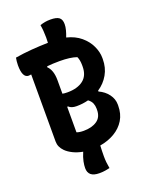

<svg xmlns="http://www.w3.org/2000/svg" viewBox="-182 -949 964 1215"><g transform="rotate(-20 300.0 -342.0)"><path d="M197 107Q197 88 202 63Q207 38 221 5Q184 -2 155.5 -16Q127 -30 109 -48Q79 -78 79 -115V-567Q67 -565 62 -565Q20 -565 20 -650Q20 -665 21.5 -677Q23 -689 25 -700Q79 -709 136 -713.5Q193 -718 247 -719Q248 -738 248 -755Q248 -801 241 -840Q258 -846 274.5 -849Q291 -852 312 -852Q352 -852 369.5 -839Q387 -826 387 -794Q387 -776 381.5 -755Q376 -734 367 -711Q424 -697 462 -665Q500 -633 519 -592Q538 -551 538 -512V-503Q538 -446 512 -400.5Q486 -355 442 -326V-320Q482 -302 505.5 -270Q529 -238 529 -201V-194Q529 -138 504 -97Q479 -56 435 -30Q391 -4 336 5Q335 24 334.5 41.5Q334 59 334 76Q334 98 336 118Q338 138 342 159Q329 162 312 165Q295 168 271 168Q197 168 197 107ZM223 -476V-385Q234 -382 257 -382Q324 -382 363 -412Q402 -442 402 -503V-512Q402 -547 391 -570Q349 -585 276 -585Q253 -585 232 -584Q211 -583 192 -581L190 -575Q223 -544 223 -476ZM223 -125Q241 -118 270 -118Q325 -118 359.5 -141.5Q394 -165 394 -214V-223Q394 -242 387 -259Q380 -276 361 -290Q323 -280 281 -280Q246 -280 229 -297H223Z"/></g></svg>

Font: Recursive Mn Csl St
Style: Bold
Weight: 700
Monospace: yes
Version: Version 1.079;hotconv 1.0.112;makeotfexe 2.5.65598; ttfautoh